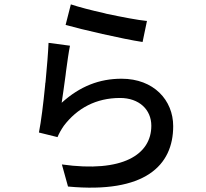

<svg xmlns="http://www.w3.org/2000/svg" viewBox="-20 -812 940 878"><path d="M652 -716C611 -720 538 -734 467 -749L456 -752C397 -765 340 -780 304 -792L280 -698C350 -678 544 -633 632 -620L652 -716ZM772 -235C772 -354 683 -452 536 -452C435 -452 346 -418 262 -342C267 -372 273 -420 280 -469L282 -486C288 -530 294 -574 300 -603L202 -616C200 -570 195 -509 189 -446L188 -435C187 -433 187 -431 187 -429L186 -418C178 -337 168 -256 158 -206L243 -185C250 -202 259 -218 272 -237C333 -317 419 -364 529 -364C616 -364 672 -311 672 -237C672 -105 541 -21 263 -60L291 41C643 74 772 -55 772 -235Z"/></svg>

Font: Glow Sans SC Condensed Medium
Style: Regular
Weight: 600
Width: 3
Designer: Ryoko NISHIZUKA (kana, bopomofo & ideographs); Paul D. Hunt (Latin, Greek & Cyrillic); Sandoll Communications, Soo-young
Version: Version 0.93